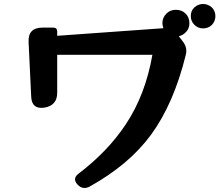

<svg xmlns="http://www.w3.org/2000/svg" viewBox="-20 -881 1097 960"><path d="M367 41Q341 12 372 -12Q519 -124 608 -258Q707 -406 742 -607H266V-417Q266 -354 203 -343Q139 -333 136 -397L123 -670Q119 -743 193 -743H246Q266 -743 266 -723V-702L797 -740Q792 -755 792 -765Q792 -793 812 -813Q831 -832 859 -832Q889 -832 908 -813Q927 -794 927 -765Q927 -740 912 -723Q895 -704 874 -700L896 -671Q918 -641 909 -607Q849 -363 735 -207Q678 -130 601.5 -66Q525 -2 428 52Q393 70 367 41ZM995 -739Q970 -739 952 -757Q934 -775 934 -800Q934 -828 952 -844Q971 -861 995 -861Q1020 -861 1039 -844Q1057 -826 1057 -800Q1057 -776 1040 -757Q1022 -739 995 -739Z"/></svg>

Font: MaokenZhuyuanTi
Style: Regular
Weight: 400
Designer: Fontworks Inc & LongZhuTi team: ZERO子、时光羊、荆南、频凡、刘鹏、Little White Dog、帆影Magmeta、奈白不弍、白日月球、ChaoTawei、雨三（排名不分先后）
Version: Version 1.000; 20230222